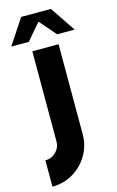

<svg xmlns="http://www.w3.org/2000/svg" viewBox="-201 -754 644 1059"><g transform="rotate(-15 121.0 -224.5)"><path d="M-40 250V100Q-4.5 100 20.8 75Q46 50 46 14V-500H196V14Q196 79 164.2 132.5Q132.5 186 79 218Q25.5 250 -40 250ZM205.5 -699 302.5 -555H202.5L121 -649L40.5 -555H-59.5L35.5 -699Z"/></g></svg>

Font: Urbanist Black
Style: Regular
Weight: 900
Designer: Corey Hu
Foundry: Corey Hu
Version: Version 1.330; ttfautohint (v1.8.4.7-5d5b)